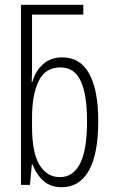

<svg xmlns="http://www.w3.org/2000/svg" viewBox="-20 -780 478 810"><path d="M240.2 9.8Q194.3 9.8 164.6 -15.9Q134.8 -41.5 117.2 -86.4H114.3L106.4 0H68.4V-759.8H331.5V-718.3H115.2V-502Q115.2 -468.8 113.8 -433.6H116.2Q129.9 -481.9 162.6 -510Q195.3 -538.1 242.2 -538.1Q318.4 -538.1 356.4 -469.2Q394.5 -400.4 394.5 -268.1Q394.5 -130.9 355 -60.5Q315.4 9.8 240.2 9.8ZM232.9 -32.7Q288.6 -32.7 317.9 -90.1Q347.2 -147.5 347.2 -268.1Q347.2 -380.9 320.6 -438.2Q293.9 -495.6 235.4 -495.6Q170.4 -495.6 142.8 -437.3Q115.2 -378.9 115.2 -285.2V-245.6Q115.2 -135.7 146.7 -84.2Q178.2 -32.7 232.9 -32.7Z"/></svg>

Font: Open Sans Condensed Light
Style: Regular
Weight: 300
Width: 3
Designer: Monotype Design Team
Foundry: Monotype Imaging Inc.
Version: Version 3.003; ttfautohint (v1.8.4)